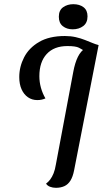

<svg xmlns="http://www.w3.org/2000/svg" viewBox="-20 -875 491 917"><path d="M247 22Q232 22 219 17Q206 12 200 2Q211 -6 220 -18Q229 -30 236 -47.5Q243 -65 247 -90L330 -532Q338 -575 352 -603.5Q366 -632 389.5 -646Q413 -660 451 -660L334 -62Q328 -31 316.5 -12.5Q305 6 287.5 14Q270 22 247 22ZM158 -397Q133 -397 113.5 -410.5Q94 -424 83 -448.5Q72 -473 72 -507Q72 -556 95 -601Q118 -646 166.5 -674.5Q215 -703 290 -703Q318 -703 342 -697.5Q366 -692 386 -684Q406 -676 422 -669.5Q438 -663 450 -660L376 -635L375 -637Q372 -639 357 -647Q342 -655 302 -655Q238 -655 203 -617Q168 -579 168 -511Q168 -483 175.5 -456Q183 -429 197 -405Q188 -401 178.5 -399Q169 -397 158 -397ZM327 -735Q299 -735 280 -750Q261 -765 261 -795Q261 -826 281.5 -840.5Q302 -855 330 -855Q360 -855 379 -840.5Q398 -826 398 -797Q398 -766 377.5 -750.5Q357 -735 327 -735Z"/></svg>

Font: Sansita Swashed Light
Style: Regular
Weight: 300
Designer: Pablo Cosgaya
Foundry: Omnibus-Type
Version: Version 1.003